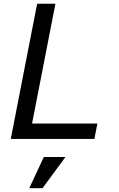

<svg xmlns="http://www.w3.org/2000/svg" viewBox="-20 -749 642 1035"><path d="M180.2 -729H278.8L152.8 -83H504.9L488.8 0H38.1ZM216.3 97.2H333L209 265.6H137.7Z"/></svg>

Font: Hack
Style: Italic
Weight: 400
Italic angle: -11°
Monospace: yes
Designer: Christopher Simpkins
Foundry: Christopher Simpkins
Version: Version 2.019; ttfautohint (v1.4.1) -l 4 -r 80 -G 350 -x 0 -